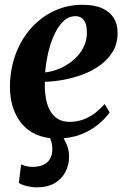

<svg xmlns="http://www.w3.org/2000/svg" viewBox="-20 -568 525 802"><path d="M134.5 214.5Q113.5 214.5 92.8 209.5Q72 204.5 58.5 196L68.5 118.5Q77 123 90.2 126.2Q103.5 129.5 119 129Q143.5 128.5 161 120.5Q178.5 112.5 188.2 96.5Q198 80.5 198.5 58Q199 43 196.2 30.8Q193.5 18.5 189 9Q144 3.5 112.2 -16Q80.5 -35.5 60.5 -65Q40.5 -94.5 31 -130Q21.5 -165.5 21.5 -203Q21.5 -276 44.2 -338.8Q67 -401.5 108 -448.2Q149 -495 204.2 -521.5Q259.5 -548 324.5 -548Q375.5 -548 407.8 -533Q440 -518 455.5 -492.2Q471 -466.5 471 -434Q472 -388 452 -354Q432 -320 399 -296Q366 -272 325.8 -257Q285.5 -242 244.2 -234.5Q203 -227 167.5 -226.5Q166 -191.5 171 -161Q176 -130.5 188.2 -107.5Q200.5 -84.5 220.8 -71.8Q241 -59 270 -59Q302.5 -59 329.8 -69.5Q357 -80 378.8 -97.2Q400.5 -114.5 417 -133.5L438 -98.5Q424.5 -78.5 398.2 -55Q372 -31.5 333.8 -13.2Q295.5 5 245.5 9.5Q255.5 25.5 262 44.8Q268.5 64 268.5 87.5Q268.5 121 253.5 150Q238.5 179 208.8 196.8Q179 214.5 134.5 214.5ZM168.5 -265.5Q191.5 -268 216 -276.5Q240.5 -285 263.2 -299.8Q286 -314.5 304.2 -334.5Q322.5 -354.5 333 -379.8Q343.5 -405 343 -434.5Q342.5 -468.5 330 -484.5Q317.5 -500.5 295.5 -500.5Q266.5 -500.5 244 -478.5Q221.5 -456.5 205.8 -421.2Q190 -386 180.8 -345Q171.5 -304 168.5 -265.5Z"/></svg>

Font: Merriweather 72pt
Style: Bold Italic
Weight: 700
Italic angle: -7.8°
Version: Version 2.101